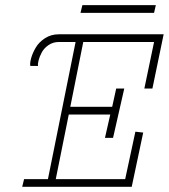

<svg xmlns="http://www.w3.org/2000/svg" viewBox="-20 -723 653 743"><path d="M298.8 -703.1 291.5 -673.3H576.2L583 -703.1ZM613.3 -590.3 569.8 -380.4H538.6L576.2 -560.5H302.2L252 -309.6H414.1L429.7 -380.4H460.9L417.5 -189.5H386.2L406.7 -279.8H246.1L195.8 -29.8H464.4L503.9 -213.4L534.2 -210L489.7 0H65.9L73.2 -29.8H165.5L272.5 -560.5H207.5Q185.1 -560.5 167.5 -548.3Q149.9 -536.1 141.4 -519.8Q132.8 -503.4 129.2 -489Q125.5 -474.6 127.4 -467.8H97.2Q95.2 -479.5 100.8 -499Q106.4 -518.6 118.7 -539.3Q130.9 -560.1 154.3 -575.2Q177.7 -590.3 207.5 -590.3Z"/></svg>

Font: Compagnon Light Italic
Style: Regular
Weight: 400
Italic angle: -12°
Designer: Valentin Papon
Foundry: Velvetyne Type Foundry
Version: Version 1.000;PS 001.000;hotconv 1.0.88;makeotf.lib2.5.64775